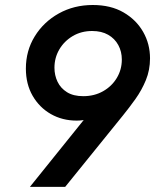

<svg xmlns="http://www.w3.org/2000/svg" viewBox="-20 -748 620 768"><path d="M351.1 -728Q422.9 -728 473.9 -698.5Q524.9 -668.9 552.5 -620.6Q580.1 -572.3 580.1 -514.6Q580.1 -467.8 563.5 -427.5Q546.9 -387.2 522 -352.3Q497.1 -317.4 471.7 -286.1L240.7 -0.5H99.6L335 -293L358.9 -290Q345.7 -278.3 329.6 -272Q313.5 -265.6 286.6 -265.6Q229.5 -265.6 183.6 -291.7Q137.7 -317.9 110.6 -364.7Q83.5 -411.6 83.5 -473.6Q83.5 -544.9 118.9 -602.5Q154.3 -660.2 215.1 -694.1Q275.9 -728 351.1 -728ZM348.6 -624Q305.2 -624 271 -603.8Q236.8 -583.5 217.3 -550.3Q197.8 -517.1 197.8 -477.1Q197.8 -446.8 210.2 -420.9Q222.7 -395 248 -379.2Q273.4 -363.3 313 -363.3Q357.4 -363.3 392.3 -383.1Q427.2 -402.8 447.3 -436.3Q467.3 -469.7 467.3 -509.8Q467.3 -542 453.1 -567.9Q439 -593.8 412.6 -608.9Q386.2 -624 348.6 -624Z"/></svg>

Font: Reddit Sans SemiBold
Style: Italic
Weight: 600
Italic angle: -11.25°
Designer: Stephen Hutchings
Version: Version 1.013